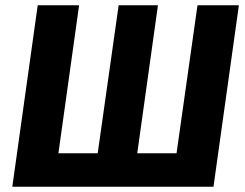

<svg xmlns="http://www.w3.org/2000/svg" viewBox="-20 -713 936 733"><path d="M892 -693H734L654 -128H504L583 -693H433L353 -128H203L282 -693H124L27 0H795Z"/></svg>

Font: Fira Sans
Style: Bold Italic
Weight: 700
Italic angle: -8°
Designer: bBox Type GmbH & Carrois Corporate GbR & Edenspiekermann AG
Foundry: bBox Type GmbH & Carrois Corporate GbR & Edenspiekermann AG
Version: Version 4.301;PS 004.301;hotconv 1.0.88;makeotf.lib2.5.64775